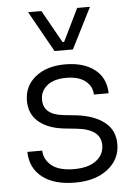

<svg xmlns="http://www.w3.org/2000/svg" viewBox="-56 -848 642 906"><g transform="rotate(-5 264.5 -395.0)"><path d="M307.1 -611.8H220.2L111.8 -805.2H174.8L261.2 -650.9H269L344.2 -805.2H404.8ZM264.2 15.1Q163.6 15.1 107.9 -28.8Q52.2 -72.8 50.8 -148.9H121.1Q122.6 -106.4 157.7 -77.6Q192.9 -48.8 264.2 -48.8Q332 -48.8 368.9 -77.1Q405.8 -105.5 405.8 -149.9Q405.8 -226.1 291 -237.8L231 -244.1Q155.8 -252.9 112.8 -289.8Q69.8 -326.7 69.8 -389.2Q69.8 -459 123.3 -502Q176.8 -544.9 264.2 -544.9Q351.1 -544.9 403.3 -504.6Q455.6 -464.4 457 -391.1H387.2Q386.2 -430.7 354.2 -455.8Q322.3 -481 264.2 -481Q204.6 -481 172.9 -454.8Q141.1 -428.7 141.1 -388.2Q141.1 -316.9 235.8 -307.1L295.9 -300.8Q379.4 -291 428.2 -253.2Q477.1 -215.3 477.1 -148.9Q477.1 -76.7 418.5 -30.8Q359.9 15.1 264.2 15.1Z"/></g></svg>

Font: Sora Light
Style: Regular
Weight: 300
Designer: Jonathan Barnbrook, Julián Moncada
Foundry: Barnbrook Fonts
Version: Version 2.000